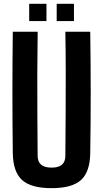

<svg xmlns="http://www.w3.org/2000/svg" viewBox="-20 -964 533 993"><path d="M246.8 9.1Q140.5 9.1 94.1 -33Q47.6 -75.1 46.2 -172.4Q44.2 -328.8 44.2 -486.4Q44.2 -643.9 46.2 -800H174.9Q173.2 -695.9 172.9 -587.4Q172.5 -479 173.2 -370.6Q173.9 -262.1 174.7 -157.9Q174.7 -127.7 192.5 -112.4Q210.2 -97.1 246.8 -97.1Q283 -97.1 300.5 -112.4Q318 -127.7 318 -157.9Q318.9 -262.1 319.5 -370.6Q320.2 -479 320 -587.4Q319.9 -695.9 318 -800H446.7Q449 -643.9 449.1 -486.4Q449.2 -328.8 446.7 -172.4Q445.4 -75.1 399.1 -33Q352.7 9.1 246.8 9.1ZM273.2 -855V-944.3H362.5V-855ZM131 -855V-944.3H220.3V-855Z"/></svg>

Font: Big Shoulders Text SC Thin
Style: Regular
Weight: 100
Designer: Patric King
Foundry: XO Type Co
Version: Version 2.002